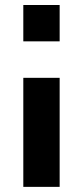

<svg xmlns="http://www.w3.org/2000/svg" viewBox="-20 -728 323 748"><path d="M212.4 -708.5V-566.9H70.8V-708.5ZM212.4 0H70.8V-424.8H212.4Z"/></svg>

Font: Blazma
Style: Regular
Weight: 400
Designer: GGBotNet
Version: 1.00